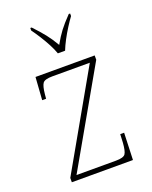

<svg xmlns="http://www.w3.org/2000/svg" viewBox="-143 -845 733 924"><g transform="rotate(-20 223.5 -383.0)"><path d="M62 0V-22L340 -511H148Q109 -511 99 -497Q89 -483 85 -442L83 -420H63L71 -536H374V-514L95 -25H297Q336 -25 345.5 -39Q355 -53 358 -95L360 -138H380L375 0ZM211 -606Q203 -629 189 -655.5Q175 -682 158.5 -708Q142 -734 128 -753V-766H135Q168 -731 189 -704.5Q210 -678 231 -642Q251 -678 271 -704.5Q291 -731 325 -766H332V-753Q318 -734 301.5 -708Q285 -682 271 -655.5Q257 -629 248 -606Z"/></g></svg>

Font: Noto Serif Georgian SemiCondensed Thin
Style: Regular
Weight: 100
Width: 4
Designer: Monotype Design Team, Akaki Razmadze
Foundry: Google LLC
Version: Version 2.003; ttfautohint (v1.8.4.7-5d5b)